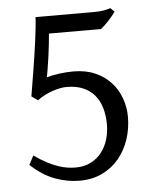

<svg xmlns="http://www.w3.org/2000/svg" viewBox="-47 -638 564 694"><g transform="rotate(-5 234.5 -291.0)"><path d="M408.2 -200.2Q408.2 -157.7 395.3 -118.9Q382.3 -80.1 357.7 -50.3Q333 -20.5 296.9 -2.9Q260.7 14.6 214.8 14.6Q169.4 14.6 125 -2Q80.6 -18.6 38.1 -58.1L55.2 -90.8Q81.1 -72.8 102.3 -61.8Q123.5 -50.8 141.6 -44.7Q159.7 -38.6 174.8 -36.4Q189.9 -34.2 204.1 -34.2Q235.8 -34.2 259.5 -46.4Q283.2 -58.6 298.8 -78.9Q314.5 -99.1 322.3 -125.2Q330.1 -151.4 330.1 -179.2Q330.1 -212.4 322 -239.7Q314 -267.1 297.6 -286.4Q281.2 -305.7 256.1 -316.4Q231 -327.1 196.8 -327.1Q186.5 -327.1 173.3 -324.7Q160.2 -322.3 145.8 -317.4Q131.3 -312.5 116.9 -305.2Q102.5 -297.9 89.8 -288.1L66.9 -304.2Q69.8 -321.8 73.7 -345Q77.6 -368.2 81.8 -394Q85.9 -419.9 90.1 -447Q94.2 -474.1 97.7 -499.8Q101.1 -525.4 103.5 -548.3Q106 -571.3 106.9 -588.4H319.8Q334 -588.4 344.7 -589.6Q355.5 -590.8 363.3 -592.8Q372.1 -594.7 378.9 -597.2L393.1 -583Q387.7 -575.2 380.6 -566.7Q373.5 -558.1 366.2 -550.3Q358.9 -542.5 351.8 -535.9Q344.7 -529.3 338.9 -524.9H149.9Q148.9 -510.7 146.5 -488.5Q144 -466.3 140.9 -443.1Q137.7 -419.9 134.3 -399.4Q130.9 -378.9 128.9 -368.2Q148.4 -374 174.8 -377.4Q201.2 -380.9 226.1 -380.9Q270.5 -380.9 304.4 -366Q338.4 -351.1 361.3 -326.2Q384.3 -301.3 396.2 -268.6Q408.2 -235.8 408.2 -200.2Z"/></g></svg>

Font: Gentium Unicode
Style: Regular
Weight: 400
Version: Version 1.009